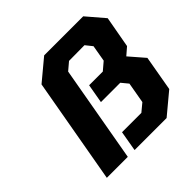

<svg xmlns="http://www.w3.org/2000/svg" viewBox="-185 -909 1081 1081"><g transform="rotate(-45 356.0 -368.5)"><path d="M73 0 185 -632 311 -737H622L712 -632L678 -444L634 -406L712 -316L675 -105L549 0H294L315 -121H469L516 -160L538 -285L505 -325H351L371 -439H480L527 -479L544 -577L512 -617L388 -616L342 -577L240 0Z"/></g></svg>

Font: Tomorrow SemiBold
Style: Italic
Weight: 600
Italic angle: -10°
Designer: Tony de Marco, Monica Rizzolli
Foundry: Just in Type
Version: Version 2.002